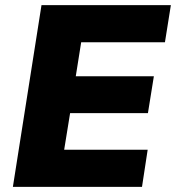

<svg xmlns="http://www.w3.org/2000/svg" viewBox="-20 -725 683 745"><path d="M30 0 141 -705H643L620 -561H295L274 -429H577L554 -286H252L229 -144H553L531 0Z"/></svg>

Font: Nunito Sans 11pt Black
Style: Italic
Weight: 900
Italic angle: -9°
Version: Version 3.101;gftools[0.9.27]